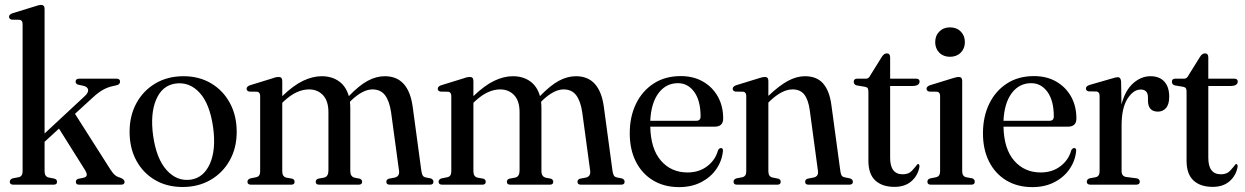

<svg xmlns="http://www.w3.org/2000/svg" viewBox="-20 -756 5096 786"><path d="M34.5 0Q20 0 20 -12Q20 -21.5 32 -26L56.5 -30.5Q72.5 -34 72.5 -54.5V-657.5Q72.5 -673 60.5 -675L27.5 -675.5Q17 -678.5 17 -687.5Q17 -696.5 30.5 -701.5L123 -730Q140 -736 148 -736Q162.5 -736 162.5 -719.5V-209.5L327.5 -363Q343 -377.5 340.5 -389.5Q338 -401.5 320 -405L299.5 -409.5Q289.5 -413 289.5 -421.5Q289.5 -434 305 -434H456.5Q471.5 -434 471.5 -422Q471.5 -416 467.2 -411.8Q463 -407.5 449 -405Q425.5 -401 404.2 -389.8Q383 -378.5 358.5 -355.5L287 -290L433 -60.5Q443.5 -44.5 452.5 -37.8Q461.5 -31 475 -27.5Q490 -20.5 490 -11.5Q490 0 475.5 0H303.5Q290.5 0 290.5 -12Q290.5 -20.5 300 -24L320.5 -28Q334 -31 335.2 -39Q336.5 -47 325.5 -64L221.5 -229.5L162.5 -175.5V-55Q162.5 -33.5 178.5 -29.5L203.5 -24.5Q213.5 -21 213.5 -12Q213.5 0 200 0Z M731.5 -444Q795 -444 844 -415Q893 -386 921 -334.5Q949 -283 949 -216Q949 -150.5 920.5 -99.5Q892 -48.5 842 -19.5Q792 9.5 727.5 9.5Q663.5 9.5 614.8 -19Q566 -47.5 538.2 -98.5Q510.5 -149.5 510.5 -216.5Q510.5 -282.5 538.5 -333.8Q566.5 -385 616.2 -414.5Q666 -444 731.5 -444ZM760.5 -20.5Q813.5 -28 839.2 -85.5Q865 -143 852.5 -234.5Q839 -330.5 797.5 -376Q756 -421.5 699 -414Q644 -406.5 619.2 -348.2Q594.5 -290 607 -199.5Q620.5 -105.5 662.5 -59.2Q704.5 -13 760.5 -20.5Z M1135.5 -424.5V-362.5Q1182 -407 1221.2 -425.5Q1260.5 -444 1297 -444Q1338 -444 1367.2 -423.5Q1396.5 -403 1408 -362.5Q1450.5 -406.5 1485.2 -425.2Q1520 -444 1555.5 -444Q1652.5 -444 1669.5 -318.5L1705 -56Q1707 -43.5 1710.5 -37.5Q1714 -31.5 1723.5 -29.5L1744 -25.5Q1754.5 -21 1754.5 -12Q1754.5 0 1740.5 0H1575.5Q1561.5 0 1561.5 -12Q1561.5 -20.5 1571.5 -24.5L1596 -29Q1616.5 -34 1613.5 -57L1581 -296.5Q1574 -343 1556 -366.5Q1538 -390 1504.5 -390Q1465.5 -390 1418 -345L1412.5 -339Q1414 -326.5 1414 -313V-55.5Q1414 -33 1432 -28.5L1453 -24.5Q1462.5 -20.5 1462.5 -12Q1462.5 0 1448.5 0H1286.5Q1272.5 0 1272.5 -12Q1272.5 -21 1282.5 -24.5L1307 -29Q1324.5 -33.5 1324.5 -58V-296.5Q1324.5 -343 1302.2 -366.5Q1280 -390 1245 -390Q1220.5 -390 1195 -378.5Q1169.5 -367 1142 -341.5L1135.5 -335V-54.5Q1135.5 -33.5 1151.5 -29L1176.5 -24.5Q1186 -21 1186 -12Q1186 0 1172.5 0H1007.5Q993 0 993 -12Q993 -21 1004 -25.5L1029 -30.5Q1045 -34 1045 -54V-362.5Q1045 -378 1033.5 -380.5L1000 -381Q989.5 -384 989.5 -392.5Q989.5 -402 1003.5 -407L1096 -435.5Q1105.5 -439 1111 -440Q1116.5 -441 1121 -441Q1135.5 -441 1135.5 -424.5Z M1918 -424.5V-362.5Q1964.5 -407 2003.8 -425.5Q2043 -444 2079.5 -444Q2120.5 -444 2149.8 -423.5Q2179 -403 2190.5 -362.5Q2233 -406.5 2267.8 -425.2Q2302.5 -444 2338 -444Q2435 -444 2452 -318.5L2487.5 -56Q2489.5 -43.5 2493 -37.5Q2496.5 -31.5 2506 -29.5L2526.5 -25.5Q2537 -21 2537 -12Q2537 0 2523 0H2358Q2344 0 2344 -12Q2344 -20.5 2354 -24.5L2378.5 -29Q2399 -34 2396 -57L2363.5 -296.5Q2356.5 -343 2338.5 -366.5Q2320.5 -390 2287 -390Q2248 -390 2200.5 -345L2195 -339Q2196.5 -326.5 2196.5 -313V-55.5Q2196.5 -33 2214.5 -28.5L2235.5 -24.5Q2245 -20.5 2245 -12Q2245 0 2231 0H2069Q2055 0 2055 -12Q2055 -21 2065 -24.5L2089.5 -29Q2107 -33.5 2107 -58V-296.5Q2107 -343 2084.8 -366.5Q2062.5 -390 2027.5 -390Q2003 -390 1977.5 -378.5Q1952 -367 1924.5 -341.5L1918 -335V-54.5Q1918 -33.5 1934 -29L1959 -24.5Q1968.5 -21 1968.5 -12Q1968.5 0 1955 0H1790Q1775.5 0 1775.5 -12Q1775.5 -21 1786.5 -25.5L1811.5 -30.5Q1827.5 -34 1827.5 -54V-362.5Q1827.5 -378 1816 -380.5L1782.5 -381Q1772 -384 1772 -392.5Q1772 -402 1786 -407L1878.5 -435.5Q1888 -439 1893.5 -440Q1899 -441 1903.5 -441Q1918 -441 1918 -424.5Z M2940.5 -271Q2940.5 -237.5 2906 -237.5H2642Q2644 -146 2686 -98Q2728 -50 2794.5 -50Q2842 -50 2875.5 -75.8Q2909 -101.5 2919.5 -141Q2925 -150 2931.5 -150Q2940.5 -150 2939.5 -137.5Q2935.5 -97 2912.2 -63.5Q2889 -30 2850 -10Q2811 10 2760.5 10Q2699 10 2653.5 -17.5Q2608 -45 2583 -94.5Q2558 -144 2558 -210.5Q2558 -278 2583.5 -330.8Q2609 -383.5 2655.8 -414Q2702.5 -444.5 2767 -444.5Q2819 -444.5 2858 -422Q2897 -399.5 2918.8 -360.5Q2940.5 -321.5 2940.5 -271ZM2755.5 -415.5Q2706.5 -415.5 2676 -375Q2645.5 -334.5 2642 -261.5H2830Q2848 -261.5 2848 -279Q2848 -344 2822 -379.8Q2796 -415.5 2755.5 -415.5Z M3125.5 -425V-363.5Q3171 -406.5 3206.2 -425.2Q3241.5 -444 3275.5 -444Q3324 -444 3350 -413.8Q3376 -383.5 3383.5 -326L3420 -57Q3421.5 -44.5 3425 -38.2Q3428.5 -32 3438.5 -30L3460.5 -25.5Q3471.5 -21 3471.5 -12Q3471.5 0 3457 0H3289.5Q3276 0 3276 -12Q3276 -21 3286 -24.5L3311.5 -29.5Q3331.5 -34 3328.5 -56L3295 -304.5Q3289 -348 3272.5 -369Q3256 -390 3224.5 -390Q3182 -390 3132.5 -343L3125.5 -336V-55Q3125.5 -33.5 3141.5 -29.5L3166.5 -24.5Q3176 -21 3176 -12Q3176 0 3162.5 0H2997Q2983 0 2983 -12Q2983 -21 2993.5 -25.5L3019 -30.5Q3035 -34 3035 -54.5V-363Q3035 -378 3023.5 -380.5L2990 -381Q2979.5 -384 2979.5 -392.5Q2979.5 -402 2993.5 -407L3086 -435.5Q3102.5 -441 3111 -441Q3125.5 -441 3125.5 -425Z M3522 -400.5 3486.5 -406.5Q3475 -410 3475 -421.5Q3475 -434 3489.5 -434H3526Q3536.5 -434 3543.5 -448.5L3589.5 -522.5Q3598.5 -537.5 3610.5 -537.5Q3624 -537.5 3624 -521V-434H3729.5Q3744.5 -434 3744.5 -422.5Q3744.5 -404 3714.5 -404H3624V-110Q3624 -42.5 3675.5 -42.5Q3700 -42.5 3713 -56.8Q3726 -71 3736 -84Q3744.5 -87 3744 -73Q3737.5 -37 3711 -14Q3684.5 9 3642 9Q3591.5 9 3563.2 -17.2Q3535 -43.5 3535 -98V-379.5Q3535 -389 3532.8 -393.8Q3530.5 -398.5 3522 -400.5Z M3869 -523.5Q3842 -523.5 3825.2 -540.5Q3808.5 -557.5 3808.5 -583.5Q3808.5 -610 3825.5 -627Q3842.5 -644 3869 -644Q3896 -644 3913 -627Q3930 -610 3930 -583.5Q3930 -557.5 3913 -540.5Q3896 -523.5 3869 -523.5ZM3919 -425V-55Q3919 -34.5 3935 -30.5L3960 -26Q3970.5 -22 3970.5 -12Q3970.5 0 3956.5 0H3790.5Q3776.5 0 3776.5 -12Q3776.5 -21.5 3787 -25.5L3812.5 -30.5Q3828.5 -34.5 3828.5 -54.5V-363Q3828.5 -378 3817 -380.5L3783.5 -381Q3773 -384 3773 -392.5Q3773 -402 3787 -407L3879.5 -435.5Q3896 -441 3904.5 -441Q3919 -441 3919 -425Z M4386.5 -271Q4386.5 -237.5 4352 -237.5H4088Q4090 -146 4132 -98Q4174 -50 4240.5 -50Q4288 -50 4321.5 -75.8Q4355 -101.5 4365.5 -141Q4371 -150 4377.5 -150Q4386.5 -150 4385.5 -137.5Q4381.5 -97 4358.2 -63.5Q4335 -30 4296 -10Q4257 10 4206.5 10Q4145 10 4099.5 -17.5Q4054 -45 4029 -94.5Q4004 -144 4004 -210.5Q4004 -278 4029.5 -330.8Q4055 -383.5 4101.8 -414Q4148.5 -444.5 4213 -444.5Q4265 -444.5 4304 -422Q4343 -399.5 4364.8 -360.5Q4386.5 -321.5 4386.5 -271ZM4201.5 -415.5Q4152.5 -415.5 4122 -375Q4091.5 -334.5 4088 -261.5H4276Q4294 -261.5 4294 -279Q4294 -344 4268 -379.8Q4242 -415.5 4201.5 -415.5Z M4569.5 -422.5 4571 -328Q4586 -386 4618.8 -415Q4651.5 -444 4689.5 -444Q4726.5 -444 4746.5 -422Q4766.5 -400 4766.5 -360Q4766.5 -329 4753.5 -314Q4740.5 -299 4720.5 -299Q4680.5 -299 4679.5 -342.5V-357Q4679.5 -389.5 4649.5 -389.5Q4620 -389.5 4595.8 -352Q4571.5 -314.5 4571.5 -241V-56Q4571.5 -34 4590.5 -31.5L4633 -26Q4646 -23.5 4646 -12Q4646 0 4631 0H4444Q4429 0 4429 -12.5Q4429 -21.5 4440.5 -26L4465.5 -30.5Q4481.5 -34.5 4481.5 -54V-363.5Q4481.5 -379 4469.5 -381.5L4436 -382Q4425.5 -385 4425.5 -393.5Q4425.5 -403 4439.5 -408L4533 -435Q4549 -440 4556 -440Q4568 -440 4569.5 -422.5Z M4824.5 -400.5 4789 -406.5Q4777.5 -410 4777.5 -421.5Q4777.5 -434 4792 -434H4828.5Q4839 -434 4846 -448.5L4892 -522.5Q4901 -537.5 4913 -537.5Q4926.5 -537.5 4926.5 -521V-434H5032Q5047 -434 5047 -422.5Q5047 -404 5017 -404H4926.5V-110Q4926.5 -42.5 4978 -42.5Q5002.5 -42.5 5015.5 -56.8Q5028.5 -71 5038.5 -84Q5047 -87 5046.5 -73Q5040 -37 5013.5 -14Q4987 9 4944.5 9Q4894 9 4865.8 -17.2Q4837.5 -43.5 4837.5 -98V-379.5Q4837.5 -389 4835.2 -393.8Q4833 -398.5 4824.5 -400.5Z"/></svg>

Font: Fraunces 144pt S050
Style: Regular
Weight: 400
Version: Version 1.000; ttfautohint (v1.8.3)